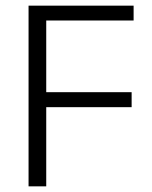

<svg xmlns="http://www.w3.org/2000/svg" viewBox="-20 -659 536 679"><path d="M81 0V-639H143.5V0ZM116 -280V-333H445.5V-280ZM99 -586.5V-639H452.5V-586.5Z"/></svg>

Font: Anek Odia Light
Style: Regular
Weight: 300
Designer: Yesha Goshar & Mahesh Sahu (Odia), Yesha Goshar (Latin)
Foundry: Ek Type
Version: Version 1.003